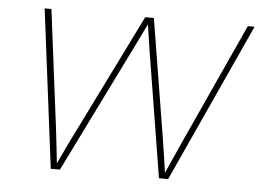

<svg xmlns="http://www.w3.org/2000/svg" viewBox="-44 -594 883 650"><g transform="rotate(5 398.0 -269.5)"><path d="M150.4 0 82.5 -539.1H105.5L155.8 -140.6Q159.7 -107.4 163.3 -75.7Q167 -43.9 170.4 -10.7H165Q180.7 -43.9 195.8 -75.9Q210.9 -107.9 227.5 -140.6L424.3 -539.1H453.6L518.6 -140.6Q523.9 -107.9 528.6 -75.9Q533.2 -43.9 538.1 -10.7H532.7Q547.4 -43.9 561.5 -75.7Q575.7 -107.4 590.8 -140.6L772.9 -539.1H795.9L549.3 0H518.1L449.7 -421.9Q446.8 -440.4 444.1 -458.3Q441.4 -476.1 438.7 -493.9Q436 -511.7 433.1 -529.8H441.9Q433.6 -511.7 424.8 -493.9Q416 -476.1 407.5 -458.3Q398.9 -440.4 389.6 -421.9L181.6 0Z"/></g></svg>

Font: Inter 18pt Thin
Style: Italic
Weight: 250
Italic angle: -9.3988°
Version: Version 4.001;git-66647c0bb